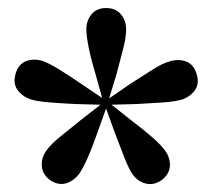

<svg xmlns="http://www.w3.org/2000/svg" viewBox="-20 -853 527 478"><path d="M238 -596 218 -668Q206 -708 200.5 -736Q195 -764 195 -780Q195 -802 208 -817.5Q221 -833 244 -833Q268 -833 281 -817.5Q294 -802 294 -780Q294 -760 287 -733Q280 -706 270 -668L248 -596ZM243 -592 168 -594Q126 -596 98.5 -598.5Q71 -601 55 -606Q34 -614 23 -630Q12 -646 19 -670Q26 -694 45.5 -701Q65 -708 87 -701Q103 -695 127.5 -680Q152 -665 184 -643L245 -602ZM248 -594 223 -524Q209 -484 197.5 -458.5Q186 -433 177 -420Q163 -402 144 -396.5Q125 -391 104 -405Q85 -420 84 -440.5Q83 -461 96 -479Q107 -494 129 -512Q151 -530 181 -554L240 -600ZM248 -600 306 -554Q339 -529 360 -510.5Q381 -492 391 -478Q404 -460 403 -440Q402 -420 383 -405Q363 -391 343 -396Q323 -401 310 -419Q300 -434 289.5 -461Q279 -488 265 -525L240 -594ZM243 -602 304 -644Q338 -666 362 -681Q386 -696 402 -700Q424 -707 443 -700Q462 -693 469 -670Q477 -646 466 -629.5Q455 -613 433 -605Q414 -600 386.5 -598Q359 -596 320 -594L245 -592Z"/></svg>

Font: Noto Serif JP ExtraLight ExtraBold
Style: Regular
Weight: 800
Version: Version 2.003-H1;hotconv 1.1.1;makeotfexe 2.6.0